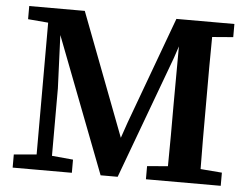

<svg xmlns="http://www.w3.org/2000/svg" viewBox="-49 -724 1018 785"><g transform="rotate(5 460.0 -332.0)"><path d="M30 0V-54L123 -62V-603L40 -610V-664H268L460 -160L482 -224L644 -664H882V-610L796 -603Q795 -542 795 -480Q795 -418 795 -356V-308Q795 -246 795 -184.5Q795 -123 796 -61L884 -54V0H577V-54L662 -61Q663 -125 663 -187.5Q663 -250 663 -311L664 -553L648 -505L461 0H391L177 -557L186 -339V-62L273 -54V0Z"/></g></svg>

Font: Source Serif 4 SmText Semibold
Style: Regular
Weight: 600
Designer: Frank Grießhammer
Foundry: Adobe
Version: Version 4.005;hotconv 1.1.0;makeotfexe 2.6.0